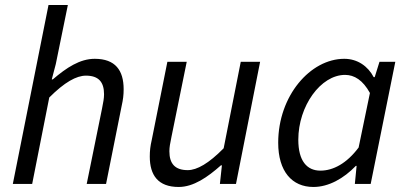

<svg xmlns="http://www.w3.org/2000/svg" viewBox="-20 -732 1625 764"><path d="M173 -712 31 0H108L176 -344C237 -405 284 -431 322 -431C372 -431 394 -406 394 -357C394 -340 391 -326 386 -300L325 0H402L464 -310C470 -337 472 -354 472 -377C472 -452 439 -498 357 -498C298 -498 245 -463 190 -416H186L202 -477L250 -712Z M919 0 1015 -486H938L870 -142C811 -82 764 -55 727 -55C677 -55 654 -80 654 -130C654 -147 657 -161 662 -186L723 -486H646L584 -176C578 -150 576 -132 576 -109C576 -35 609 12 691 12C750 12 806 -27 859 -74H863L855 0Z M1087 -164C1087 -50 1142 12 1227 12C1288 12 1348 -22 1396 -72H1399L1392 0H1455L1553 -486H1490L1471 -425H1467C1444 -469 1402 -498 1350 -498C1215 -498 1087 -351 1087 -164ZM1407 -145C1360 -82 1306 -53 1255 -53C1201 -53 1167 -92 1167 -176C1167 -310 1256 -434 1353 -434C1390 -434 1424 -413 1452 -362Z"/></svg>

Font: Cambridge Sans Italic
Style: Regular
Weight: 400
Italic angle: -11°
Version: Version 2.000;PS 002.000;hotconv 1.0.88;makeotf.lib2.5.64775